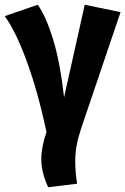

<svg xmlns="http://www.w3.org/2000/svg" viewBox="-36 -567 528 809"><path d="M234 -157 321 -547 472 -516 306 -26Q293 13 287 45.5Q281 78 281 112Q281 159 289 207L167 222Q138 160 138 103Q138 52 160 -11Q123 -183 76.5 -309.5Q30 -436 -16 -499L123 -547Q157 -500 187 -403.5Q217 -307 234 -157Z"/></svg>

Font: Fira Sans Condensed
Style: Bold
Weight: 700
Width: 3
Designer: bBox Type GmbH & Carrois Corporate GbR & Edenspiekermann AG
Foundry: bBox Type GmbH & Carrois Corporate GbR & Edenspiekermann AG
Version: Version 4.301